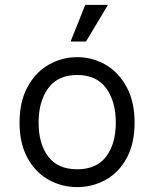

<svg xmlns="http://www.w3.org/2000/svg" viewBox="-20 -750 631 786"><path d="M60 -248Q60 -334 93 -394.5Q126 -455 180 -485.5Q234 -516 296 -516Q358 -516 411.5 -485.5Q465 -455 498 -394.5Q531 -334 531 -248Q531 -162 498.5 -102.5Q466 -43 412 -13.5Q358 16 296 16Q234 16 180 -13.5Q126 -43 93 -102.5Q60 -162 60 -248ZM454 -248Q454 -335 414.5 -389Q375 -443 296 -443Q217 -443 177.5 -389Q138 -335 138 -248Q138 -161 177.5 -109Q217 -57 296 -57Q375 -57 414.5 -109Q454 -161 454 -248ZM329 -730H422L332 -580H269Z"/></svg>

Font: Uncut Sans VF
Style: Regular
Weight: 400
Designer: Kasper Nordkvist
Foundry: Uncut Type
Version: Version 1.100;FEAKit 1.0